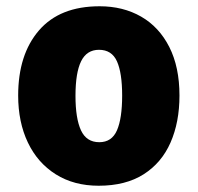

<svg xmlns="http://www.w3.org/2000/svg" viewBox="-20 -583 633 613"><path d="M553 -278Q553 -193 524.5 -128Q496 -63 438.5 -26.5Q381 10 295 10Q216 10 158 -26.5Q100 -63 69 -128Q38 -193 38 -278Q38 -409 104.5 -486Q171 -563 298 -563Q373 -563 430.5 -530Q488 -497 520.5 -433Q553 -369 553 -278ZM221 -277Q221 -205 238.5 -167Q256 -129 297 -129Q337 -129 353.5 -167Q370 -205 370 -278Q370 -350 353.5 -387Q337 -424 296 -424Q257 -424 239 -387.5Q221 -351 221 -277Z"/></svg>

Font: Noto Sans Tamil SemiCondensed Black
Style: Regular
Weight: 900
Width: 4
Designer: Jelle Bosma - Monotype Design Team
Foundry: Monotype Imaging Inc.
Version: Version 2.004; ttfautohint (v1.8.4.7-5d5b)